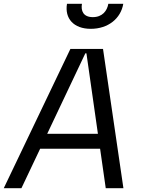

<svg xmlns="http://www.w3.org/2000/svg" viewBox="-41 -983 734 1003"><path d="M433.2 -832.4C524.1 -832.4 590.2 -886.4 603 -963.1H524.9C518.5 -926.1 493.6 -893.5 443.9 -893.5C394.2 -893.5 380.7 -926.1 387.1 -963.1H308.9C296.2 -886.4 343.8 -832.4 433.2 -832.4ZM603.7 0 497.2 -727.3H326.7L-21.3 0H71L168.7 -206H481.9L511.4 0ZM404.8 -704.5H410.5L470.5 -284.1H205.6Z"/></svg>

Font: Riot Sans 2.0
Style: Italic
Weight: 400
Italic angle: -9.39999°
Designer: Rasmus Andersson
Foundry: rsms
Version: Version 3.006;hotconv 1.0.109;makeotfexe 2.5.65596